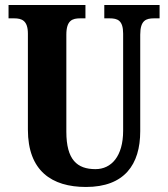

<svg xmlns="http://www.w3.org/2000/svg" viewBox="-20 -734 669 764"><path d="M322 10C475 10 538 -79 538 -212V-596C538 -653 561 -661 593 -661H615V-714H395V-661H416C448 -661 470 -653 470 -600V-214C470 -112 423 -61 360 -61C287 -61 244 -98 244 -210V-596C244 -653 268 -661 299 -661H320V-714H14V-661H36C66 -661 91 -653 91 -600V-218C91 -54 186 10 322 10Z"/></svg>

Font: Noto Serif Lao ExtraCondensed ExtraBold
Style: Regular
Weight: 800
Width: 2
Designer: Monotype Design Team
Foundry: Monotype Imaging Inc.
Version: Version 2.003